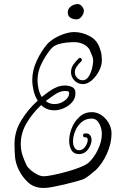

<svg xmlns="http://www.w3.org/2000/svg" viewBox="-20 -865 608 952"><path d="M197 67Q150 67 120.5 40.5Q91 14 72 -25Q57 -57 54.5 -87.5Q52 -118 52 -152Q52 -214 86 -269Q120 -324 167 -366Q153 -388 146.5 -415.5Q140 -443 140 -468Q140 -516 162 -563.5Q184 -611 213 -645Q228 -662 252 -676Q276 -690 301.5 -698Q327 -706 348 -706Q387 -706 425.5 -685.5Q464 -665 477 -619Q482 -606 483.5 -592Q485 -578 485 -564Q485 -540 471 -513Q457 -486 435.5 -467Q414 -448 391 -448Q366 -448 349 -466Q332 -484 332 -507Q332 -529 345 -546.5Q358 -564 370 -575Q373 -578 376 -578Q382 -578 385 -572Q388 -566 383 -561Q370 -549 360.5 -535Q351 -521 351 -506Q351 -491 362.5 -479Q374 -467 390 -467Q407 -467 418.5 -484Q430 -501 436 -524Q442 -547 442 -564Q442 -575 438 -585Q434 -595 430 -605Q423 -629 400 -642.5Q377 -656 349 -656Q333 -656 311 -654Q289 -652 268.5 -645.5Q248 -639 235 -625Q209 -595 187.5 -553Q166 -511 166 -468Q166 -447 171 -424.5Q176 -402 187 -384Q197 -392 207 -399.5Q217 -407 227 -414Q241 -424 260.5 -432.5Q280 -441 302 -441Q321 -441 337.5 -433.5Q354 -426 354 -403Q354 -376 336.5 -357Q319 -338 295 -328Q271 -318 250 -318Q229 -318 212.5 -325Q196 -332 184 -344Q143 -306 113 -256.5Q83 -207 83 -151Q83 -122 91 -97Q99 -72 112 -45Q118 -34 133 -21Q148 -8 165.5 0.5Q183 9 196 9Q212 9 244 2.5Q276 -4 312 -14Q348 -24 378 -36Q408 -48 420 -59Q446 -83 465.5 -123Q485 -163 485 -202Q485 -228 472 -252.5Q459 -277 434 -277Q405 -277 384.5 -259.5Q364 -242 353 -215.5Q342 -189 342 -162Q342 -145 350 -132.5Q358 -120 371 -120Q391 -120 403 -138.5Q415 -157 415 -171Q415 -185 403 -184H401Q392 -184 392 -194Q392 -202 399 -203Q417 -206 425.5 -196Q434 -186 434 -171Q434 -149 417 -125Q400 -101 371 -101Q346 -101 334.5 -120Q323 -139 323 -167Q323 -198 336 -230.5Q349 -263 374.5 -286Q400 -309 435 -309Q461 -309 483 -294Q505 -279 519 -255Q533 -231 533 -203Q533 -154 510 -103Q487 -52 454 -21Q438 -8 423 4.5Q408 17 390 25Q378 29 352.5 36Q327 43 297.5 50Q268 57 241 62Q214 67 197 67ZM250 -349Q277 -349 300 -365.5Q323 -382 323 -403Q323 -411 316 -412.5Q309 -414 302 -414Q278 -414 251.5 -396Q225 -378 207 -364Q225 -349 250 -349ZM361 -769Q341 -769 328.5 -777.5Q316 -786 316 -803Q316 -821 330.5 -832.5Q345 -844 365 -845Q377 -845 386 -834Q395 -823 396 -812Q396 -798 385 -783.5Q374 -769 361 -769Z"/></svg>

Font: Ruge Boogie
Style: Regular
Weight: 400
Designer: Robert E. Leuschke
Foundry: Robert E. Leuschke
Version: Version 1.010; ttfautohint (v1.8.3)